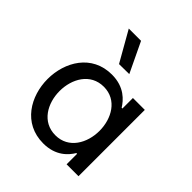

<svg xmlns="http://www.w3.org/2000/svg" viewBox="-216 -933 1085 1085"><g transform="rotate(45 326.5 -390.5)"><path d="M372 -611 286 -791H188L291 -610ZM305 -540C144 -540 65 -401 65 -265C65 -129 144 10 305 10C405 10 453 -46 476 -84H482V0H577V-530H482V-446H476C453 -483 405 -540 305 -540ZM321 -459C427 -459 480 -362 480 -265C480 -168 427 -71 321 -71C214 -71 161 -168 161 -265C161 -362 214 -459 321 -459Z"/></g></svg>

Font: Be Vietnam Pro
Style: Regular
Weight: 400
Designer: Lam Bao, Tony Le, Vietanh Nguyen
Foundry: Yellow Type Foundry
Version: Version 1.002